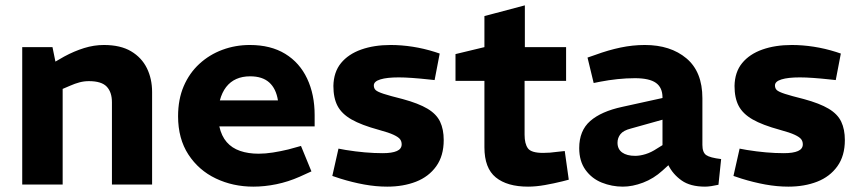

<svg xmlns="http://www.w3.org/2000/svg" viewBox="-20 -689 3212 717"><path d="M63 0V-513H176L187 -459L220 -478Q257 -498 294 -509.5Q331 -521 368 -521Q430 -521 469.5 -497.5Q509 -474 528.5 -434.5Q548 -395 548 -345V0H398V-307Q398 -345 378.5 -365.5Q359 -386 312 -386Q294 -386 277 -381.5Q260 -377 242 -369L214 -357V0Z M926 8Q850 8 786 -22.5Q722 -53 683.5 -112Q645 -171 645 -255Q645 -318 666 -367Q687 -416 724.5 -450.5Q762 -485 810.5 -503Q859 -521 913 -521Q991 -521 1045 -488Q1099 -455 1127 -395.5Q1155 -336 1155 -259V-217H799Q807 -181 826.5 -158.5Q846 -136 876.5 -125.5Q907 -115 946 -115Q971 -115 999.5 -119.5Q1028 -124 1057 -131L1104 -144L1143 -49L1099 -29Q1056 -10 1012 -1Q968 8 926 8ZM801 -314H1018Q1011 -358 985.5 -381Q960 -404 914 -404Q885 -404 862.5 -394Q840 -384 824.5 -364Q809 -344 801 -314Z M1426 8Q1384 8 1340 0Q1296 -8 1251 -22L1221 -32L1244 -134L1271 -129Q1308 -123 1342.5 -120Q1377 -117 1409 -117Q1444 -117 1462 -125Q1480 -133 1480 -150Q1480 -161 1474 -169Q1468 -177 1450 -185.5Q1432 -194 1395 -204Q1329 -222 1292.5 -243Q1256 -264 1240.5 -293.5Q1225 -323 1225 -368Q1226 -420 1253.5 -453.5Q1281 -487 1329 -504Q1377 -521 1439 -521Q1479 -521 1521 -514.5Q1563 -508 1604 -495L1622 -489L1603 -390L1584 -392Q1547 -396 1518.5 -398Q1490 -400 1469 -400Q1425 -400 1400.5 -392.5Q1376 -385 1376 -370Q1376 -359 1383 -352.5Q1390 -346 1413 -338.5Q1436 -331 1484 -319Q1543 -303 1576.5 -283Q1610 -263 1623.5 -234.5Q1637 -206 1637 -166Q1637 -107 1609 -68Q1581 -29 1533.5 -10.5Q1486 8 1426 8Z M1952 8Q1874 8 1831.5 -26.5Q1789 -61 1789 -139V-387H1681V-487L1789 -513V-629L1940 -669V-513H2094V-387H1939V-186Q1939 -152 1951.5 -135Q1964 -118 2008 -118Q2021 -118 2034 -119Q2047 -120 2061 -122L2089 -125L2104 -18L2081 -12Q2049 -4 2015 2Q1981 8 1952 8Z M2306 8Q2265 8 2227.5 -7Q2190 -22 2166.5 -54.5Q2143 -87 2143 -136Q2143 -201 2184 -237Q2225 -273 2304 -290L2454 -323V-325Q2454 -362 2429.5 -379.5Q2405 -397 2351 -397Q2319 -397 2286 -393.5Q2253 -390 2222 -384L2197 -379L2174 -474L2203 -484Q2252 -502 2297.5 -511.5Q2343 -521 2388 -521Q2484 -521 2543.5 -471Q2603 -421 2603 -322V-148Q2603 -120 2617 -110Q2631 -100 2673 -95L2663 1Q2650 4 2636.5 6Q2623 8 2613 8Q2558 8 2525.5 -15Q2493 -38 2476 -72L2454 -52Q2421 -22 2381.5 -7Q2342 8 2306 8ZM2352 -107Q2370 -107 2391 -113.5Q2412 -120 2433 -134L2454 -147V-242L2336 -209Q2308 -202 2297 -188Q2286 -174 2286 -156Q2286 -132 2303.5 -119.5Q2321 -107 2352 -107Z M2924 8Q2882 8 2838 0Q2794 -8 2749 -22L2719 -32L2742 -134L2769 -129Q2806 -123 2840.5 -120Q2875 -117 2907 -117Q2942 -117 2960 -125Q2978 -133 2978 -150Q2978 -161 2972 -169Q2966 -177 2948 -185.5Q2930 -194 2893 -204Q2827 -222 2790.5 -243Q2754 -264 2738.5 -293.5Q2723 -323 2723 -368Q2724 -420 2751.5 -453.5Q2779 -487 2827 -504Q2875 -521 2937 -521Q2977 -521 3019 -514.5Q3061 -508 3102 -495L3120 -489L3101 -390L3082 -392Q3045 -396 3016.5 -398Q2988 -400 2967 -400Q2923 -400 2898.5 -392.5Q2874 -385 2874 -370Q2874 -359 2881 -352.5Q2888 -346 2911 -338.5Q2934 -331 2982 -319Q3041 -303 3074.5 -283Q3108 -263 3121.5 -234.5Q3135 -206 3135 -166Q3135 -107 3107 -68Q3079 -29 3031.5 -10.5Q2984 8 2924 8Z"/></svg>

Font: REM SemiBold
Style: Regular
Weight: 600
Designer: Octavio Pardo
Foundry: Ashler Design
Version: Version 1.005;gftools[0.9.28]